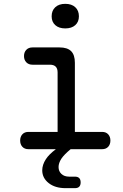

<svg xmlns="http://www.w3.org/2000/svg" viewBox="-20 -777 640 1000"><path d="M512 -90Q532 -90 543.5 -77.5Q555 -65 555 -45Q555 -25 543.5 -12.5Q532 0 512 0H348Q315 27 300 49Q285 72 285 93Q285 115 300 129Q315 143 340 143H370Q385 143 392.5 150.5Q400 158 400 173Q400 188 392.5 195.5Q385 203 370 203H322Q267 203 233.5 176.5Q200 150 200 110Q200 81 219 52Q235 27 271 0H128Q108 0 96.5 -12.5Q85 -25 85 -45Q85 -65 96.5 -77.5Q108 -90 128 -90H280V-400Q280 -420 270 -430Q260 -440 240 -440H149Q129 -440 117 -452.5Q105 -465 105 -485Q105 -505 117 -517.5Q129 -530 149 -530H290Q331 -530 350.5 -510.5Q370 -491 370 -450V-90ZM320 -629Q287 -629 268 -646Q249 -663 249 -692Q249 -722 268 -739.5Q287 -757 320 -757Q353 -757 372 -739.5Q391 -722 391 -692Q391 -663 372 -646Q353 -629 320 -629Z"/></svg>

Font: Maple Mono NL
Style: Regular
Weight: 400
Monospace: yes
Designer: subframe7536
Version: Version 7.000